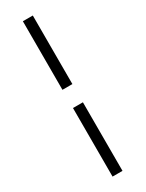

<svg xmlns="http://www.w3.org/2000/svg" viewBox="-243 -847 762 1004"><g transform="rotate(-30 137.5 -345.0)"><path d="M107 -400V-814H167V-400ZM107 124V-290H167V124Z"/></g></svg>

Font: Mozilla Text ExtraLight
Style: Regular
Weight: 200
Designer: Studio DRAMA
Foundry: Studio DRAMA
Version: Version 1.000